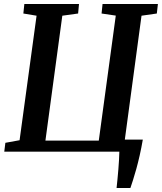

<svg xmlns="http://www.w3.org/2000/svg" viewBox="-20 -763 814 966"><path d="M566.5 183Q569 161.5 571.2 137.5Q573.5 113.5 575.5 89.2Q577.5 65 578.8 42Q580 19 580.5 0H1.5L7 -44.5L78.5 -57.5L164 -684L97.5 -695L102.5 -743H377.5L373 -695L293.5 -684L208.5 -55.5H477L562.5 -684.5L491 -695L496 -743H774.5L769 -695L692 -684L608 -60.5H698.5Q691.5 -19.5 683 18Q674.5 55.5 665.8 87Q657 118.5 649.2 143Q641.5 167.5 636 183Z"/></svg>

Font: Merriweather SemiBold
Style: Italic
Weight: 600
Italic angle: -7.8°
Version: Version 2.101